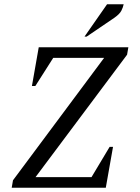

<svg xmlns="http://www.w3.org/2000/svg" viewBox="-20 -882 658 902"><path d="M35 0 41 -35 469 -610H230L146 -478H130L162 -660H583L577 -625L147 -50H410L495 -192H511L477 0ZM377 -710 483 -862H561Q558 -847 550 -831.5Q542 -816 518 -799L387 -710Z"/></svg>

Font: Spectral SC
Style: Italic
Weight: 400
Italic angle: -10°
Designer: Jean-Baptiste Levee
Foundry: Production Type
Version: Version 2.001